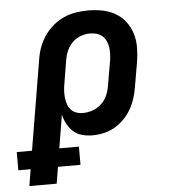

<svg xmlns="http://www.w3.org/2000/svg" viewBox="-98 -586 751 840"><g transform="rotate(-5 277.5 -166.5)"><path d="M-3 205 9 132H-45V52H22L88 -343Q92 -370 101.5 -396Q111 -422 127 -445.5Q143 -469 165.5 -488Q188 -507 214 -518.5Q240 -530 267 -534Q294 -538 321 -538Q352 -538 382.5 -532Q413 -526 439 -511Q465 -496 483 -472.5Q501 -449 510 -420.5Q519 -392 519 -360Q519 -328 514 -297L495 -187Q491 -162 483.5 -138Q476 -114 463 -91Q450 -68 431 -48.5Q412 -29 389 -16Q366 -3 341 2.5Q316 8 291 8Q268 8 246 2Q224 -4 208 -18.5Q192 -33 181.5 -52.5Q171 -72 166 -94L142 52H228V132H129L117 205ZM259 -93Q280 -93 301.5 -100.5Q323 -108 340 -124Q357 -140 366 -161Q375 -182 378 -203L397 -313Q399 -328 399.5 -343Q400 -358 397.5 -372Q395 -386 389 -398.5Q383 -411 372.5 -420Q362 -429 348 -433Q334 -437 319 -437Q298 -437 277 -429Q256 -421 240.5 -405Q225 -389 216.5 -368.5Q208 -348 205 -327L189 -230Q186 -214 185 -198.5Q184 -183 185.5 -168Q187 -153 191.5 -139Q196 -125 205.5 -114Q215 -103 229 -98Q243 -93 259 -93Z"/></g></svg>

Font: Iosevka Slab Extended Oblique
Style: Bold
Weight: 700
Width: 7
Italic angle: -9°
Monospace: yes
Designer: Belleve Invis
Foundry: Belleve Invis
Version: Version 11.1.1; ttfautohint (v1.8.3)